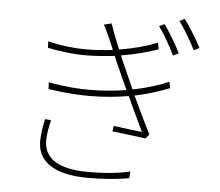

<svg xmlns="http://www.w3.org/2000/svg" viewBox="-57 -882 1113 970"><g transform="rotate(5 500.0 -396.5)"><path d="M182 -252C175 -219 167 -178 167 -139C167 -31 259 25 425 25C488 25 570 20 632 8L634 -26C564 -9 489 -5 423 -5C270 -5 197 -55 197 -145C197 -172 204 -218 213 -249ZM791 -495C751 -476 687 -455 609 -440C581 -502 557 -557 546 -582L536 -606C605 -617 667 -634 723 -653L717 -686C660 -664 595 -646 524 -635C506 -677 489 -721 475 -763L436 -753C446 -737 453 -722 464 -697C473 -678 482 -655 493 -630C448 -624 400 -621 351 -621C301 -621 226 -629 164 -645L165 -612C228 -599 296 -591 355 -591C407 -591 457 -595 505 -601L517 -572C530 -541 554 -489 579 -434C523 -425 460 -419 393 -419C340 -419 278 -422 185 -439L186 -405C278 -391 342 -388 395 -388C468 -388 534 -395 593 -405C624 -337 656 -269 675 -230C641 -234 587 -240 530 -248L527 -220C587 -213 652 -205 696 -199L714 -220C690 -266 655 -340 622 -410C699 -426 759 -447 798 -463ZM715 -770C744 -731 778 -670 798 -628L826 -642C802 -691 764 -752 742 -783ZM815 -805C845 -766 879 -706 900 -664L928 -678C903 -726 864 -788 841 -818Z"/></g></svg>

Font: Noto Sans Japanese Thin
Style: Regular
Weight: 100
Designer: Ryoko NISHIZUKA (kana & ideographs); Paul D. Hunt (Latin, Greek & Cyrillic); Wenlong ZHANG (bopomofo); Sandoll Communica
Foundry: Adobe Systems Incorporated
Version: Version 1.000;PS 1;hotconv 1.0.78;makeotf.lib2.5.61930